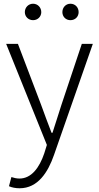

<svg xmlns="http://www.w3.org/2000/svg" viewBox="-20 -768 530 1028"><path d="M85 240C183 240 237 154 269 62L477 -533H418L309 -207C294 -161 277 -105 261 -57H256C237 -105 217 -161 200 -207L76 -533H13L231 8L217 53C191 130 148 188 84 188C69 188 52 184 41 180L28 229C43 236 64 240 85 240ZM157 -660C182 -660 201 -679 201 -703C201 -728 182 -748 157 -748C132 -748 113 -728 113 -703C113 -679 132 -660 157 -660ZM357 -660C383 -660 401 -679 401 -703C401 -728 383 -748 357 -748C332 -748 314 -728 314 -703C314 -679 332 -660 357 -660Z"/></svg>

Font: Noto Sans CJK Light
Style: Regular
Weight: 300
Designer: Ryoko NISHIZUKA (kana & ideographs); Paul D. Hunt (Latin, Greek & Cyrillic); Wenlong ZHANG (bopomofo); Sandoll Communica
Foundry: Adobe Systems Incorporated
Version: Version 1.000;PS 1;hotconv 1.0.78;makeotf.lib2.5.61930